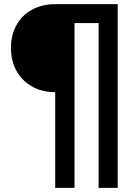

<svg xmlns="http://www.w3.org/2000/svg" viewBox="-20 -725 669 925"><path d="M246 180V-281Q182 -281 134 -308.5Q86 -336 59.5 -383.5Q33 -431 33 -494Q33 -557 59.5 -604.5Q86 -652 134.5 -678.5Q183 -705 248 -705H547V180H455V-614H339V180Z"/></svg>

Font: Nunito Sans 12pt ExtraLight 11pt
Style: Bold
Weight: 700
Version: Version 3.101;gftools[0.9.27]